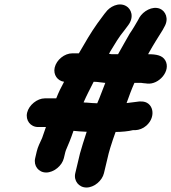

<svg xmlns="http://www.w3.org/2000/svg" viewBox="-20 -723 765 857"><path d="M444 50 465 -38C468 -51 475 -72 484 -100L496 -134C522 -134 554 -137 573 -142H584C601 -143 618 -149 633 -162C680 -203 664 -272 609 -270H601C581 -268 567 -265 545 -263C556 -294 567 -324 580 -353H611C618 -352 624 -351 629 -351L637 -350C689 -344 744 -407 718 -453C705 -476 678 -481 641 -481L646 -490C665 -524 686 -557 706 -589L713 -602C736 -640 718 -674 694 -684C659 -698 619 -672 603 -646L596 -633C585 -614 573 -593 559 -573C541 -543 528 -517 508 -483L507 -481H484C480 -481 476 -481 471 -482C469 -482 468 -482 467 -483C469 -486 470 -490 472 -493C492 -526 512 -560 534 -586L552 -610C580 -647 566 -683 543 -696C510 -715 469 -693 451 -667L446 -661L415 -619C385 -577 361 -535 332 -485H303C268 -485 232 -456 224 -421C217 -389 237 -362 266 -358C252 -332 242 -312 231 -284H180C146 -284 109 -254 101 -220C93 -186 116 -156 150 -156H185C177 -134 172 -118 168 -107C158 -85 149 -68 144 -47L137 -17C129 17 152 47 186 47C220 47 257 17 265 -17L272 -46C273 -47 273 -49 274 -52C286 -80 295 -101 308 -139C326 -137 342 -136 363 -135H367C357 -104 342 -58 337 -38L316 50C308 84 332 114 366 114C400 114 436 84 444 50ZM367 -265C362 -265 358 -265 353 -266C368 -300 380 -322 398 -358H400C416 -358 434 -354 450 -353C438 -324 427 -291 414 -262C399 -262 381 -264 367 -265Z"/></svg>

Font: Electronic
Style: SuThkIt
Weight: 900
Version: Version 1.011